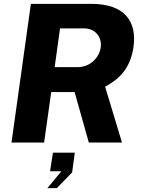

<svg xmlns="http://www.w3.org/2000/svg" viewBox="-20 -743 744 1001"><path d="M616 0 528 -291C600 -329 660 -386 676 -498C694 -628 634 -723 455 -723H141L40 0H210L247 -263H369L443 0ZM385 -393H265L293 -595H418C473 -595 513 -554 505 -495C496 -438 447 -393 385 -393ZM227 238H276L356 156L370 53H256L241 150H300Z"/></svg>

Font: United Sans ExtraBold
Style: Italic
Weight: 800
Italic angle: -8°
Designer: Pablo Impallari, Rodrigo Fuenzalida (Modified by Dan O. Williams)
Version: Version 1.000;PS 001.000;hotconv 1.0.88;makeotf.lib2.5.64775